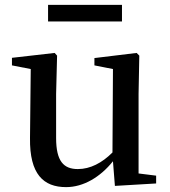

<svg xmlns="http://www.w3.org/2000/svg" viewBox="-20 -752 696 787"><path d="M480 -732H177V-664H480ZM548 -41V-367L551 -524L540 -535L367 -514V-484L443 -469L441 -127C398 -84 350 -59 299 -59C241 -59 210 -91 210 -186V-367L214 -524L204 -535L29 -515V-484L106 -469L103 -186C101 -38 158 15 251 15C322 15 391 -26 443 -91L451 10L620 0V-32Z"/></svg>

Font: Source Han Serif CN SemiBold
Style: Regular
Weight: 600
Designer: Ryoko NISHIZUKA 西塚涼子 (kana & ideographs); Frank Grießhammer (Latin, Greek & Cyrillic); Wenlong ZHANG 张文龙 (bopomofo); San
Foundry: Adobe Systems Incorporated
Version: Version 1.000;PS 1;hotconv 16.6.53;makeotf.lib2.5.65590